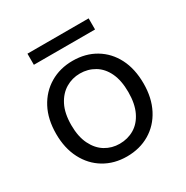

<svg xmlns="http://www.w3.org/2000/svg" viewBox="-158 -801 912 943"><g transform="rotate(-30 298.0 -329.0)"><path d="M296 12Q224 12 168 -21.5Q112 -55 80.5 -116Q49 -177 49 -258Q49 -341 81 -401.5Q113 -462 169.5 -495.5Q226 -529 298 -529Q371 -529 427 -495.5Q483 -462 514 -401.5Q545 -341 545 -258Q545 -177 513.5 -116Q482 -55 425.5 -21.5Q369 12 296 12ZM296 -60Q342 -60 379 -82Q416 -104 437.5 -148.5Q459 -193 459 -259Q459 -325 438 -369Q417 -413 380 -435Q343 -457 298 -457Q254 -457 217 -435Q180 -413 157.5 -369Q135 -325 135 -258Q135 -193 157 -148.5Q179 -104 215.5 -82Q252 -60 296 -60ZM124 -607V-670H471V-607Z"/></g></svg>

Font: DM Sans 11pt
Style: Regular
Weight: 400
Version: Version 4.004;gftools[0.9.30]